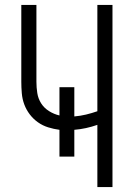

<svg xmlns="http://www.w3.org/2000/svg" viewBox="-20 -755 540 775"><path d="M373 0V-251Q350 -243 327 -238Q304 -233 280 -231V-123H220V-231Q197 -234 174.5 -241Q152 -248 133 -261.5Q114 -275 100 -293.5Q86 -312 78 -333.5Q70 -355 68 -378.5Q66 -402 66 -425V-735H127V-425Q127 -402 130.5 -379.5Q134 -357 146 -338Q158 -319 178 -306.5Q198 -294 220 -289V-403H280V-285Q304 -287 327 -292.5Q350 -298 373 -306V-735H434V0Z"/></svg>

Font: Iosevka Custom Light
Style: Regular
Weight: 300
Monospace: yes
Designer: Belleve Invis
Foundry: Belleve Invis
Version: Version 27.3.5